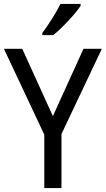

<svg xmlns="http://www.w3.org/2000/svg" viewBox="-20 -964 542 984"><path d="M393 -934V-944H290C268 -899 229 -838 197 -795V-784H253C298 -820 368 -895 393 -934ZM251 -369 94 -714H0L207 -274V0H295V-277L502 -714H408Z"/></svg>

Font: Noto Sans Lao UI SemCond
Style: Regular
Weight: 400
Width: 4
Designer: Monotype Design Team
Foundry: Monotype Imaging Inc.
Version: Version 2.000